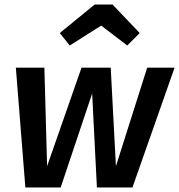

<svg xmlns="http://www.w3.org/2000/svg" viewBox="-20 -828 791 848"><path d="M565 0H408L387 -415L248 0H92L50 -529H176L188 -94L340 -529H469L492 -94L630 -529H751ZM244 -682 398 -808H477L597 -682L542 -627L427 -715L288 -627Z"/></svg>

Font: FiraGO Medium
Style: Italic
Weight: 500
Italic angle: -8°
Designer: bBox Type GmbH
Foundry: bBox Type GmbH
Version: Version 1.001